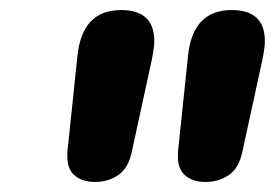

<svg xmlns="http://www.w3.org/2000/svg" viewBox="-20 -864 550 382"><path d="M389 -502Q364 -502 349 -514.5Q334 -527 334 -552V-561L354 -752Q363 -844 441 -844Q507 -844 507 -782Q507 -770 502 -745L462 -561Q455 -529 435 -515.5Q415 -502 389 -502ZM169 -502Q144 -502 129 -514.5Q114 -527 114 -552V-561L134 -752Q143 -844 221 -844Q287 -844 287 -782Q287 -770 282 -745L242 -561Q235 -529 215 -515.5Q195 -502 169 -502Z"/></svg>

Font: Lebkuchenwelt
Style: Regular
Weight: 400
Designer: Vernon Adams
Foundry: Gereon Berster
Version: Version 1.000;PS 001.001;hotconv 1.0.56 